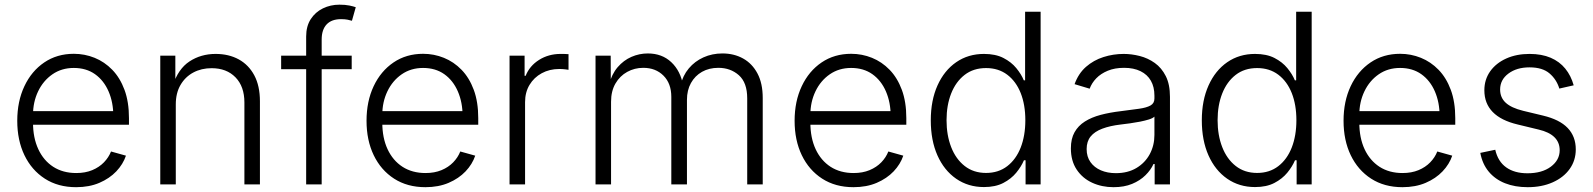

<svg xmlns="http://www.w3.org/2000/svg" viewBox="-20 -777 6713 809"><path d="M300.8 11.7Q224.6 11.7 168.9 -24.2Q113.3 -60.1 83 -123Q52.7 -186 52.7 -268.1Q52.7 -350.1 82.8 -413.8Q112.8 -477.5 166.5 -513.9Q220.2 -550.3 291 -550.3Q336.9 -550.3 378.7 -533.4Q420.4 -516.6 453.1 -482.9Q485.8 -449.2 504.6 -398.4Q523.4 -347.7 523.4 -279.3V-251.5H95.2V-308.6H487.8L457.5 -287.6Q457.5 -345.7 437.5 -391.8Q417.5 -438 380.4 -464.4Q343.3 -490.7 291 -490.7Q239.7 -490.7 200.9 -463.9Q162.1 -437 140.6 -392.1Q119.1 -347.2 119.1 -293V-260.3Q119.1 -196.3 141.4 -148.4Q163.6 -100.6 204.3 -74.2Q245.1 -47.9 301.3 -47.9Q339.4 -47.9 368.7 -60.1Q397.9 -72.3 418 -93Q438 -113.8 447.8 -138.7L510.7 -121.1Q498.5 -85 470 -54.9Q441.4 -24.9 398.7 -6.6Q356 11.7 300.8 11.7Z M720.7 -337.4V0H655.3V-542.5H718.8V-416H708Q730.5 -486.8 778.6 -518.3Q826.7 -549.8 888.7 -549.8Q943.8 -549.8 985.8 -526.9Q1027.8 -503.9 1051.5 -459.5Q1075.2 -415 1075.2 -350.1V0H1009.8V-345.2Q1009.8 -412.6 972.2 -451.2Q934.6 -489.7 871.6 -489.7Q828.6 -489.7 794.4 -471.4Q760.3 -453.1 740.5 -418.9Q720.7 -384.8 720.7 -337.4Z M1461.9 -542.5V-485.4H1164.6V-542.5ZM1270 0V-623Q1270 -666.5 1289.3 -696.3Q1308.6 -726.1 1340.6 -741.7Q1372.6 -757.3 1410.2 -757.3Q1435.1 -757.3 1452.4 -753.7Q1469.7 -750 1479 -746.6L1462.9 -689.5Q1455.6 -691.9 1444.3 -694.1Q1433.1 -696.3 1417 -696.3Q1377 -696.3 1356.2 -674.1Q1335.4 -651.9 1335.4 -610.4V0Z M1772.5 11.7Q1696.3 11.7 1640.6 -24.2Q1585 -60.1 1554.7 -123Q1524.4 -186 1524.4 -268.1Q1524.4 -350.1 1554.4 -413.8Q1584.5 -477.5 1638.2 -513.9Q1691.9 -550.3 1762.7 -550.3Q1808.6 -550.3 1850.3 -533.4Q1892.1 -516.6 1924.8 -482.9Q1957.5 -449.2 1976.3 -398.4Q1995.1 -347.7 1995.1 -279.3V-251.5H1566.9V-308.6H1959.5L1929.2 -287.6Q1929.2 -345.7 1909.2 -391.8Q1889.2 -438 1852.1 -464.4Q1814.9 -490.7 1762.7 -490.7Q1711.4 -490.7 1672.6 -463.9Q1633.8 -437 1612.3 -392.1Q1590.8 -347.2 1590.8 -293V-260.3Q1590.8 -196.3 1613 -148.4Q1635.3 -100.6 1676 -74.2Q1716.8 -47.9 1772.9 -47.9Q1811 -47.9 1840.3 -60.1Q1869.6 -72.3 1889.6 -93Q1909.7 -113.8 1919.4 -138.7L1982.4 -121.1Q1970.2 -85 1941.7 -54.9Q1913.1 -24.9 1870.4 -6.6Q1827.6 11.7 1772.5 11.7Z M2127 0V-542.5H2190.4V-457.5H2194.8Q2211.4 -499.5 2251.5 -524.7Q2291.5 -549.8 2342.3 -549.8Q2350.6 -549.8 2359.6 -549.6Q2368.7 -549.3 2375.5 -548.8V-482.9Q2372.1 -483.4 2360.8 -484.9Q2349.6 -486.3 2336.4 -486.3Q2295.4 -486.3 2262.7 -468.5Q2230 -450.7 2211.2 -419.4Q2192.4 -388.2 2192.4 -346.7V0Z M2489.3 0V-542.5H2553.2L2553.7 -419.9H2545.9Q2557.6 -464.8 2582.5 -493.9Q2607.4 -522.9 2640.6 -537.4Q2673.8 -551.8 2709.5 -551.8Q2769.5 -551.8 2808.6 -514.9Q2847.7 -478 2858.4 -416.5H2847.2Q2856.9 -458.5 2882.3 -488.8Q2907.7 -519 2944.3 -535.4Q2981 -551.8 3023.9 -551.8Q3072.8 -551.8 3111.1 -530.5Q3149.4 -509.3 3171.6 -467.5Q3193.8 -425.8 3193.8 -364.3V0H3128.4V-362.8Q3128.4 -428.7 3093.3 -460Q3058.1 -491.2 3006.8 -491.2Q2967.8 -491.2 2938 -474.4Q2908.2 -457.5 2891.4 -427.2Q2874.5 -397 2874.5 -356.4V0H2808.6V-368.7Q2808.6 -425.3 2775.6 -458.3Q2742.7 -491.2 2690.4 -491.2Q2653.8 -491.2 2622.8 -474.1Q2591.8 -457 2573.2 -425Q2554.7 -393.1 2554.7 -348.1V0Z M3576.2 11.7Q3500 11.7 3444.3 -24.2Q3388.7 -60.1 3358.4 -123Q3328.1 -186 3328.1 -268.1Q3328.1 -350.1 3358.2 -413.8Q3388.2 -477.5 3441.9 -513.9Q3495.6 -550.3 3566.4 -550.3Q3612.3 -550.3 3654.1 -533.4Q3695.8 -516.6 3728.5 -482.9Q3761.2 -449.2 3780 -398.4Q3798.8 -347.7 3798.8 -279.3V-251.5H3370.6V-308.6H3763.2L3732.9 -287.6Q3732.9 -345.7 3712.9 -391.8Q3692.9 -438 3655.8 -464.4Q3618.7 -490.7 3566.4 -490.7Q3515.1 -490.7 3476.3 -463.9Q3437.5 -437 3416 -392.1Q3394.5 -347.2 3394.5 -293V-260.3Q3394.5 -196.3 3416.7 -148.4Q3439 -100.6 3479.7 -74.2Q3520.5 -47.9 3576.7 -47.9Q3614.7 -47.9 3644 -60.1Q3673.3 -72.3 3693.4 -93Q3713.4 -113.8 3723.1 -138.7L3786.1 -121.1Q3773.9 -85 3745.4 -54.9Q3716.8 -24.9 3674.1 -6.6Q3631.3 11.7 3576.2 11.7Z M4126 11.2Q4059.6 11.2 4008.8 -23.9Q3958 -59.1 3929.9 -122.3Q3901.9 -185.5 3901.9 -270Q3901.9 -354 3930.2 -417Q3958.5 -480 4009 -514.9Q4059.6 -549.8 4126 -549.8Q4174.8 -549.8 4208 -532.7Q4241.2 -515.6 4262.2 -490Q4283.2 -464.4 4293.9 -438.5H4299.3V-727.5H4364.7V0H4301.3V-101.6H4294.4Q4283.2 -75.2 4262 -49.3Q4240.7 -23.4 4207.5 -6.1Q4174.3 11.2 4126 11.2ZM4134.8 -48.3Q4187 -48.3 4224.1 -76.9Q4261.2 -105.5 4280.8 -155.5Q4300.3 -205.6 4300.3 -270.5Q4300.3 -335.4 4280.8 -384.8Q4261.2 -434.1 4224.1 -462.2Q4187 -490.2 4134.8 -490.2Q4081.5 -490.2 4044.4 -461.4Q4007.3 -432.6 3987.8 -383.1Q3968.3 -333.5 3968.3 -270.5Q3968.3 -207.5 3987.8 -157.2Q4007.3 -106.9 4044.7 -77.6Q4082 -48.3 4134.8 -48.3Z M4671.9 11.7Q4622.6 11.7 4581.8 -7.1Q4541 -25.9 4516.6 -62.5Q4492.2 -99.1 4492.2 -151.9Q4492.2 -192.4 4507.6 -219.7Q4522.9 -247.1 4551 -264.9Q4579.1 -282.7 4617.7 -293Q4656.2 -303.2 4702.6 -308.6Q4748 -314.5 4779.5 -318.8Q4811 -323.2 4827.6 -332.5Q4844.2 -341.8 4844.2 -361.8V-374Q4844.2 -410.6 4829.3 -436.8Q4814.5 -462.9 4785.6 -477.1Q4756.8 -491.2 4716.3 -491.2Q4677.2 -491.2 4647.7 -479Q4618.2 -466.8 4599.1 -447Q4580.1 -427.2 4571.3 -403.3L4507.8 -422.4Q4523.9 -467.3 4555.9 -495.4Q4587.9 -523.4 4629.4 -536.6Q4670.9 -549.8 4714.8 -549.8Q4748 -549.8 4782.5 -541Q4816.9 -532.2 4845.7 -511.7Q4874.5 -491.2 4892.1 -456.3Q4909.7 -421.4 4909.7 -369.1V0H4845.2V-85.9H4840.3Q4829.1 -61 4806.4 -38.6Q4783.7 -16.1 4750.2 -2.2Q4716.8 11.7 4671.9 11.7ZM4681.6 -47.4Q4731.9 -47.4 4768.3 -69.1Q4804.7 -90.8 4824.5 -127.4Q4844.2 -164.1 4844.2 -208.5V-285.6Q4837.4 -278.8 4821 -273.7Q4804.7 -268.6 4783.7 -264.4Q4762.7 -260.3 4741.2 -257.3Q4719.7 -254.4 4702.6 -252.4Q4657.2 -247.1 4624.8 -234.9Q4592.3 -222.7 4575.4 -201.9Q4558.6 -181.2 4558.6 -148.9Q4558.6 -116.7 4574.7 -94Q4590.8 -71.3 4618.7 -59.3Q4646.5 -47.4 4681.6 -47.4Z M5268.1 11.2Q5201.7 11.2 5150.9 -23.9Q5100.1 -59.1 5072 -122.3Q5043.9 -185.5 5043.9 -270Q5043.9 -354 5072.3 -417Q5100.6 -480 5151.1 -514.9Q5201.7 -549.8 5268.1 -549.8Q5316.9 -549.8 5350.1 -532.7Q5383.3 -515.6 5404.3 -490Q5425.3 -464.4 5436 -438.5H5441.4V-727.5H5506.8V0H5443.4V-101.6H5436.5Q5425.3 -75.2 5404.1 -49.3Q5382.8 -23.4 5349.6 -6.1Q5316.4 11.2 5268.1 11.2ZM5276.9 -48.3Q5329.1 -48.3 5366.2 -76.9Q5403.3 -105.5 5422.9 -155.5Q5442.4 -205.6 5442.4 -270.5Q5442.4 -335.4 5422.9 -384.8Q5403.3 -434.1 5366.2 -462.2Q5329.1 -490.2 5276.9 -490.2Q5223.6 -490.2 5186.5 -461.4Q5149.4 -432.6 5129.9 -383.1Q5110.4 -333.5 5110.4 -270.5Q5110.4 -207.5 5129.9 -157.2Q5149.4 -106.9 5186.8 -77.6Q5224.1 -48.3 5276.9 -48.3Z M5889.2 11.7Q5813 11.7 5757.3 -24.2Q5701.7 -60.1 5671.4 -123Q5641.1 -186 5641.1 -268.1Q5641.1 -350.1 5671.1 -413.8Q5701.2 -477.5 5754.9 -513.9Q5808.6 -550.3 5879.4 -550.3Q5925.3 -550.3 5967 -533.4Q6008.8 -516.6 6041.5 -482.9Q6074.2 -449.2 6093 -398.4Q6111.8 -347.7 6111.8 -279.3V-251.5H5683.6V-308.6H6076.2L6045.9 -287.6Q6045.9 -345.7 6025.9 -391.8Q6005.9 -438 5968.8 -464.4Q5931.6 -490.7 5879.4 -490.7Q5828.1 -490.7 5789.3 -463.9Q5750.5 -437 5729 -392.1Q5707.5 -347.2 5707.5 -293V-260.3Q5707.5 -196.3 5729.7 -148.4Q5752 -100.6 5792.7 -74.2Q5833.5 -47.9 5889.6 -47.9Q5927.7 -47.9 5957 -60.1Q5986.3 -72.3 6006.3 -93Q6026.4 -113.8 6036.1 -138.7L6099.1 -121.1Q6086.9 -85 6058.3 -54.9Q6029.8 -24.9 5987.1 -6.6Q5944.3 11.7 5889.2 11.7Z M6417 11.7Q6363.3 11.7 6321.5 -4.9Q6279.8 -21.5 6252.9 -53.7Q6226.1 -85.9 6217.3 -132.8L6280.3 -146Q6291.5 -96.7 6326.4 -71.8Q6361.3 -46.9 6416 -46.9Q6477.5 -46.9 6514.6 -74.7Q6551.8 -102.5 6551.8 -144Q6551.8 -177.2 6529.5 -199Q6507.3 -220.7 6463.4 -231L6375 -252.4Q6304.7 -269 6269.5 -305.2Q6234.4 -341.3 6234.4 -396.5Q6234.4 -441.9 6259 -476.6Q6283.7 -511.2 6326.7 -530.5Q6369.6 -549.8 6424.8 -549.8Q6476.1 -549.8 6513.7 -533.7Q6551.3 -517.6 6575.4 -487.8Q6599.6 -458 6610.8 -417.5L6550.3 -403.8Q6538.6 -442.4 6508.8 -467.8Q6479 -493.2 6424.8 -493.2Q6370.6 -493.2 6335.7 -467Q6300.8 -440.9 6300.8 -399.9Q6300.8 -365.7 6324.5 -344Q6348.1 -322.3 6397.9 -310.1L6481.4 -290Q6551.3 -273.4 6585.4 -237.8Q6619.6 -202.1 6619.6 -147.5Q6619.6 -101.1 6594 -65.2Q6568.4 -29.3 6522.5 -8.8Q6476.6 11.7 6417 11.7Z"/></svg>

Font: Inter 16pt Light
Style: Regular
Weight: 300
Version: Version 4.001;git-66647c0bb